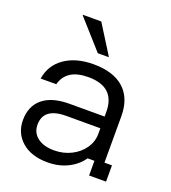

<svg xmlns="http://www.w3.org/2000/svg" viewBox="-133 -815 824 923"><g transform="rotate(20 279.0 -353.5)"><path d="M215 9.2Q131.7 9.2 83.3 -32.9Q35 -75 35 -141.7Q35 -213.3 82.1 -252.5Q129.2 -291.7 218.3 -291.7H398.3V-315Q398.3 -443.3 260.8 -443.3Q149.2 -443.3 126.7 -358.3H46.7Q58.3 -430 116.3 -470Q174.2 -510 263.3 -510Q365 -510 419.2 -461.2Q473.3 -412.5 473.3 -320.8V-83.3H511.7V0H425V-75H390Q364.2 -36.7 318.3 -13.8Q272.5 9.2 215 9.2ZM225 -55.8Q272.5 -55.8 312.1 -75.8Q351.7 -95.8 375 -129.6Q398.3 -163.3 398.3 -204.2V-231.7H224.2Q108.3 -231.7 108.3 -145Q108.3 -104.2 139.6 -80Q170.8 -55.8 225 -55.8ZM263.3 -566.7 133.3 -712.5V-715.8H226.7L318.3 -570V-566.7Z"/></g></svg>

Font: Funnel Display Light Light
Style: Regular
Weight: 300
Version: Version 1.000